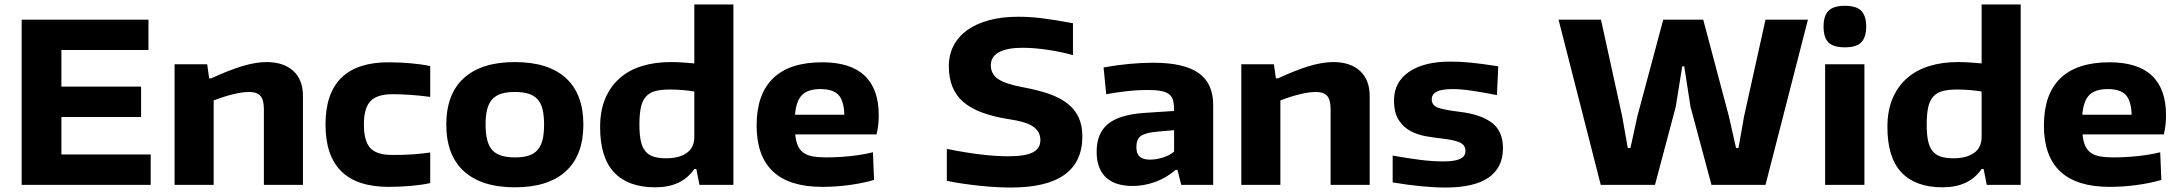

<svg xmlns="http://www.w3.org/2000/svg" viewBox="-20 -828 9760 860"><path d="M77 -740H645V-604H255V-440H612V-304H255V-136H655V0H77Z M762 -540H908L917 -477H926Q1006 -514 1066 -532Q1126 -550 1174 -550Q1250 -550 1293.5 -510.5Q1337 -471 1337 -398V0H1162V-339Q1162 -381 1146.5 -398.5Q1131 -416 1096 -416Q1065 -416 1022.5 -405.5Q980 -395 937 -378V0H762Z M1721 9Q1438 9 1438 -270Q1438 -549 1721 -549Q1771 -549 1820.5 -544.5Q1870 -540 1907 -532V-394Q1817 -406 1738 -406Q1669 -406 1639.5 -375Q1610 -344 1610 -271Q1610 -196 1638.5 -165Q1667 -134 1736 -134Q1763 -134 1785.5 -134.5Q1808 -135 1828 -136.5Q1848 -138 1867.5 -140Q1887 -142 1907 -145V-8Q1872 0 1822 4.5Q1772 9 1721 9Z M2286 11Q2137 11 2058 -61Q1979 -133 1979 -270Q1979 -407 2058 -478.5Q2137 -550 2286 -550Q2436 -550 2514.5 -478.5Q2593 -407 2593 -270Q2593 -133 2514.5 -61Q2436 11 2286 11ZM2286 -123Q2322 -123 2346.5 -130.5Q2371 -138 2387 -155.5Q2403 -173 2410 -201Q2417 -229 2417 -270Q2417 -311 2410 -339Q2403 -367 2387 -384Q2371 -401 2346.5 -408.5Q2322 -416 2286 -416Q2251 -416 2226 -408.5Q2201 -401 2185 -383.5Q2169 -366 2162 -338Q2155 -310 2155 -270Q2155 -188 2185 -155.5Q2215 -123 2286 -123Z M2915 11Q2794 11 2731 -55.5Q2668 -122 2668 -259Q2668 -332 2691 -386.5Q2714 -441 2755.5 -477.5Q2797 -514 2855 -532Q2913 -550 2984 -550Q3013 -550 3040 -548Q3067 -546 3090 -544V-808H3265V0H3113L3099 -71H3090Q3034 11 2915 11ZM2964 -119Q3022 -119 3056 -143Q3090 -167 3090 -215V-418Q3068 -422 3039.5 -424.5Q3011 -427 2979 -427Q2941 -427 2915 -420Q2889 -413 2873 -395Q2857 -377 2850.5 -346.5Q2844 -316 2844 -270Q2844 -227 2850 -198Q2856 -169 2870 -151.5Q2884 -134 2907 -126.5Q2930 -119 2964 -119Z M3663 9Q3369 9 3369 -266Q3369 -406 3443 -477.5Q3517 -549 3663 -549Q3789 -549 3852.5 -489.5Q3916 -430 3916 -312Q3916 -289 3913.5 -267Q3911 -245 3906 -226H3542Q3545 -195 3554 -175Q3563 -155 3579.5 -143.5Q3596 -132 3620.5 -127.5Q3645 -123 3681 -123Q3706 -123 3734.5 -124.5Q3763 -126 3791 -129Q3819 -132 3844.5 -136.5Q3870 -141 3890 -146L3895 -22Q3843 -7 3783 1Q3723 9 3663 9ZM3655 -429Q3599 -429 3572.5 -402.5Q3546 -376 3541 -314H3762Q3760 -377 3735.5 -403Q3711 -429 3655 -429Z M4508 12Q4478 12 4441.5 10Q4405 8 4367.5 4Q4330 0 4292 -5.5Q4254 -11 4221 -18V-161Q4306 -144 4373.5 -136Q4441 -128 4497 -128Q4572 -128 4606 -145.5Q4640 -163 4640 -200Q4640 -222 4630.5 -237.5Q4621 -253 4603 -264Q4585 -275 4559 -282Q4533 -289 4500 -294Q4358 -316 4294 -372Q4230 -428 4230 -531Q4230 -583 4251.5 -624Q4273 -665 4313 -693.5Q4353 -722 4410.5 -737.5Q4468 -753 4540 -753Q4565 -753 4590.5 -751.5Q4616 -750 4645 -746.5Q4674 -743 4708 -737.5Q4742 -732 4786 -724V-581Q4733 -596 4672 -605Q4611 -614 4560 -614Q4491 -614 4454.5 -594Q4418 -574 4418 -536Q4418 -497 4450 -474.5Q4482 -452 4563 -437Q4628 -425 4677.5 -408Q4727 -391 4760.5 -365Q4794 -339 4811 -303Q4828 -267 4828 -217Q4828 12 4508 12Z M5054 5Q4973 5 4932.5 -34.5Q4892 -74 4892 -148Q4892 -231 4942.5 -272.5Q4993 -314 5102 -322L5239 -331V-335Q5239 -360 5234.5 -377.5Q5230 -395 5217 -405.5Q5204 -416 5180.5 -420.5Q5157 -425 5119 -425Q5077 -425 5030.5 -420Q4984 -415 4935 -406L4923 -526Q4985 -537 5040.5 -542Q5096 -547 5146 -547Q5283 -547 5348.5 -501Q5414 -455 5414 -359V0H5271L5254 -67H5246Q5201 -29 5151.5 -12Q5102 5 5054 5ZM5131 -113Q5159 -113 5189 -122.5Q5219 -132 5239 -149V-245L5160 -238Q5109 -233 5089.5 -218.5Q5070 -204 5070 -169Q5070 -140 5084.5 -126.5Q5099 -113 5131 -113Z M5540 -540H5686L5695 -477H5704Q5784 -514 5844 -532Q5904 -550 5952 -550Q6028 -550 6071.5 -510.5Q6115 -471 6115 -398V0H5940V-339Q5940 -381 5924.5 -398.5Q5909 -416 5874 -416Q5843 -416 5800.5 -405.5Q5758 -395 5715 -378V0H5540Z M6454 12Q6406 12 6344 6Q6282 0 6218 -11V-131Q6287 -119 6341 -112Q6395 -105 6445 -105Q6497 -105 6520.5 -116.5Q6544 -128 6544 -152Q6544 -178 6519.5 -189.5Q6495 -201 6442 -207Q6407 -211 6368.5 -217.5Q6330 -224 6298 -241Q6266 -258 6245 -290.5Q6224 -323 6224 -379Q6224 -460 6291 -506Q6358 -552 6475 -552Q6498 -552 6520 -551Q6542 -550 6567.5 -547.5Q6593 -545 6623 -541Q6653 -537 6691 -531L6685 -402Q6625 -414 6574 -421.5Q6523 -429 6488 -429Q6438 -429 6415.5 -417.5Q6393 -406 6393 -383Q6393 -355 6423 -345Q6453 -335 6519 -327Q6612 -316 6662 -278.5Q6712 -241 6712 -164Q6712 -77 6647.5 -32.5Q6583 12 6454 12Z M6961 -740H7151L7246 -307L7271 -165H7283L7314 -307L7430 -740H7609L7724 -307L7756 -165H7767L7792 -307L7888 -740H8078L7888 0H7646L7552 -350L7524 -531H7515L7486 -350L7393 0H7150Z M8243 -616Q8192 -616 8170 -638Q8148 -660 8148 -709Q8148 -757 8170 -779.5Q8192 -802 8243 -802Q8296 -802 8317.5 -779Q8339 -756 8339 -709Q8339 -662 8317.5 -639Q8296 -616 8243 -616ZM8155 -540H8331V0H8155Z M8681 11Q8560 11 8497 -55.5Q8434 -122 8434 -259Q8434 -332 8457 -386.5Q8480 -441 8521.5 -477.5Q8563 -514 8621 -532Q8679 -550 8750 -550Q8779 -550 8806 -548Q8833 -546 8856 -544V-808H9031V0H8879L8865 -71H8856Q8800 11 8681 11ZM8730 -119Q8788 -119 8822 -143Q8856 -167 8856 -215V-418Q8834 -422 8805.5 -424.5Q8777 -427 8745 -427Q8707 -427 8681 -420Q8655 -413 8639 -395Q8623 -377 8616.5 -346.5Q8610 -316 8610 -270Q8610 -227 8616 -198Q8622 -169 8636 -151.5Q8650 -134 8673 -126.5Q8696 -119 8730 -119Z M9429 9Q9135 9 9135 -266Q9135 -406 9209 -477.5Q9283 -549 9429 -549Q9555 -549 9618.5 -489.5Q9682 -430 9682 -312Q9682 -289 9679.5 -267Q9677 -245 9672 -226H9308Q9311 -195 9320 -175Q9329 -155 9345.5 -143.5Q9362 -132 9386.5 -127.5Q9411 -123 9447 -123Q9472 -123 9500.5 -124.5Q9529 -126 9557 -129Q9585 -132 9610.5 -136.5Q9636 -141 9656 -146L9661 -22Q9609 -7 9549 1Q9489 9 9429 9ZM9421 -429Q9365 -429 9338.5 -402.5Q9312 -376 9307 -314H9528Q9526 -377 9501.5 -403Q9477 -429 9421 -429Z"/></svg>

Font: Encode Sans Wide
Style: Bold
Weight: 700
Designer: Pablo Impallari, Andres Torresi
Foundry: Pablo Impallari, Andres Torresi
Version: Version 1.000; ttfautohint (v1.00) -l 8 -r 50 -G 200 -x 14 -